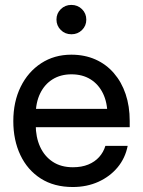

<svg xmlns="http://www.w3.org/2000/svg" viewBox="-20 -750 581 782"><path d="M276.4 11.7Q200.2 11.7 146 -22.9Q91.8 -57.6 63 -118.4Q34.2 -179.2 34.2 -256.8Q34.2 -335.4 64.2 -396.5Q94.2 -457.5 147.7 -492.4Q201.2 -527.3 270.5 -527.3Q324.7 -527.3 368.7 -507.8Q412.6 -488.3 443.8 -452.1Q475.1 -416 491.7 -366.7Q508.3 -317.4 508.3 -257.3V-231.9H79.1V-306.6H458L417.5 -282.2Q417.5 -332.5 399.4 -369.6Q381.3 -406.7 348.6 -427Q315.9 -447.3 271 -447.3Q227.1 -447.3 194.3 -427Q161.6 -406.7 143.6 -369.6Q125.5 -332.5 125.5 -282.2V-242.2Q125.5 -191.4 143.3 -152.3Q161.1 -113.3 194.8 -91.1Q228.5 -68.8 276.9 -68.8Q312.5 -68.8 339.4 -79.8Q366.2 -90.8 383.8 -110.4Q401.4 -129.9 409.2 -155.8H500Q490.2 -106 459 -68.4Q427.7 -30.8 380.6 -9.5Q333.5 11.7 276.4 11.7ZM271 -610.4Q245.1 -610.4 227.5 -627.9Q210 -645.5 210 -670.4Q210 -695.3 227.5 -712.6Q245.1 -730 270.5 -730Q296.4 -730 314 -712.6Q331.5 -695.3 331.5 -669.9Q331.5 -645 314 -627.7Q296.4 -610.4 271 -610.4Z"/></svg>

Font: Inter Cardless Display
Style: Regular
Weight: 400
Designer: Rasmus Andersson
Foundry: rsms
Version: Version 4.001;git-9221beed3